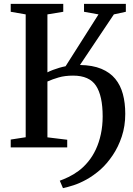

<svg xmlns="http://www.w3.org/2000/svg" viewBox="-20 -763 690 994"><path d="M306 211 289.5 172.5Q309.5 165.5 335 153.2Q360.5 141 386.8 121.8Q413 102.5 436 74.5Q459 47 476 10.8Q493 -25.5 502.2 -68.8Q511.5 -112 511.5 -160Q511.5 -267 477 -319.2Q442.5 -371.5 358.5 -371.5Q316 -371.5 284 -362.2Q252 -353 225.5 -341V-52L328 -39.5V0H35.5V-40.5L113 -52.5V-688.5L35.5 -702V-743H307.5V-702L225.5 -688.5V-388.5Q238 -395 254 -401Q270 -407 286.8 -412Q303.5 -417 319.5 -420L490 -688.5L415 -702V-743H631.5V-702L569.5 -688.5L394 -426.5Q459.5 -425.5 504.5 -406.8Q549.5 -388 576.8 -354.8Q604 -321.5 616.2 -275.8Q628.5 -230 628.5 -173.5Q628.5 -110.5 610.5 -56.2Q592.5 -2 563.2 41.2Q534 84.5 500 115Q463 147 427.5 166.5Q392 186 361 196Q330 206 306 211Z"/></svg>

Font: Merriweather 60pt Medium
Style: Regular
Weight: 500
Version: Version 2.100